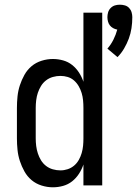

<svg xmlns="http://www.w3.org/2000/svg" viewBox="-20 -789 583 817"><path d="M480 -546Q496 -562 508 -582.5Q520 -603 528 -624.5Q536 -646 539.5 -669Q543 -692 543 -716Q543 -726 540 -736.5Q537 -747 529.5 -755Q522 -763 511.5 -766Q501 -769 490 -769Q479 -769 469 -766Q459 -763 451 -755Q443 -747 440 -736.5Q437 -726 437 -716Q437 -707 439.5 -697.5Q442 -688 447.5 -681Q453 -674 461 -669.5Q469 -665 479 -663Q473 -641 462.5 -620Q452 -599 437 -582ZM205 8Q227 8 248.5 2Q270 -4 287 -17.5Q304 -31 316 -49.5Q328 -68 335 -89V0H415V-735H335V-441Q328 -462 316 -480.5Q304 -499 287 -512.5Q270 -526 248.5 -532Q227 -538 205 -538Q181 -538 157 -530.5Q133 -523 114.5 -507.5Q96 -492 84 -470.5Q72 -449 64.5 -426Q57 -403 54.5 -378.5Q52 -354 52 -330V-200Q52 -176 54.5 -151.5Q57 -127 64.5 -104Q72 -81 84 -59.5Q96 -38 114.5 -22.5Q133 -7 157 0.5Q181 8 205 8ZM237 -64Q221 -64 205 -68.5Q189 -73 176 -83Q163 -93 154.5 -107Q146 -121 141 -136.5Q136 -152 134 -168Q132 -184 132 -200V-330Q132 -346 134 -362.5Q136 -379 141 -394Q146 -409 154.5 -423Q163 -437 176 -447Q189 -457 205 -461.5Q221 -466 237 -466Q253 -466 268 -461.5Q283 -457 295 -446.5Q307 -436 315 -422Q323 -408 327.5 -393Q332 -378 333.5 -362Q335 -346 335 -330V-200Q335 -184 333.5 -168.5Q332 -153 327.5 -137.5Q323 -122 315 -108Q307 -94 295 -84Q283 -74 268 -69Q253 -64 237 -64Z"/></svg>

Font: Iosevka SS09
Style: Regular
Weight: 400
Monospace: yes
Designer: Belleve Invis
Foundry: Belleve Invis
Version: Version 5.2.1; ttfautohint (v1.8.3)